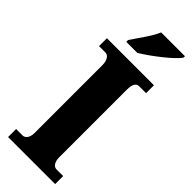

<svg xmlns="http://www.w3.org/2000/svg" viewBox="-302 -956 981 981"><g transform="rotate(45 188.0 -465.5)"><path d="M102 -784V-771H182C244 -808 344 -886 366 -921V-931H194C176 -886 128 -824 102 -784ZM19 0H359V-58H310C293 -58 277 -76 277 -110V-600C277 -641 289 -657 310 -657H359V-714H19V-657H66C81 -657 100 -641 100 -601V-109C100 -73 81 -58 66 -58H19Z"/></g></svg>

Font: Noto Serif Ethiopic Condensed Black
Style: Regular
Weight: 900
Width: 3
Designer: Monotype Design Team
Foundry: Monotype Imaging Inc.
Version: Version 2.102